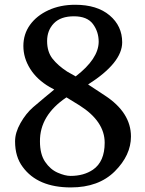

<svg xmlns="http://www.w3.org/2000/svg" viewBox="-20 -780 615 814"><path d="M43.9 -180.7Q43.9 -217.8 66.9 -258.3Q89.8 -298.8 120.1 -325.2Q150.4 -351.6 170.4 -367.7Q190.4 -383.8 210 -400.4L190.4 -411.1Q136.7 -442.4 107.9 -488.3Q79.1 -534.2 79.1 -585Q79.1 -635.7 107.4 -674.8Q135.7 -713.9 185.5 -736.8Q235.4 -759.8 298.8 -759.8Q391.6 -759.8 444.8 -714.8Q498 -669.9 498 -600.6Q498 -513.7 353.5 -421.9L424.8 -375Q535.2 -302.7 535.2 -201.2Q535.2 -122.1 466.8 -53.7Q398.4 14.6 280.3 14.6Q139.6 14.6 76.2 -72.3Q43.9 -115.2 43.9 -180.7ZM149.4 -180.7Q149.4 -126 171.4 -93.8Q193.4 -61.5 224.6 -47.9Q255.9 -34.2 279.3 -34.2Q335 -34.2 374 -60.5Q423.8 -94.7 423.8 -174.8Q423.8 -265.6 317.4 -333L261.7 -367.2Q148.4 -291 149.4 -180.7ZM264.6 -476.6 300.8 -456.1Q397.5 -530.3 398.4 -602.5Q398.4 -645.5 374 -678.2Q349.6 -710.9 293.5 -710.9Q237.3 -710.9 208.5 -681.2Q179.7 -651.4 179.7 -606Q179.7 -560.5 202.6 -531.2Q225.6 -502 264.6 -476.6Z"/></svg>

Font: GenEi LateMin v2
Style: Medium
Weight: 500
Designer: o_tamon (Modified)
Foundry: o_tamon / Adobe Systems Incorporated / FONT 910 / Philipp H. Poll
Version: Version 2.1;Original Version 1.004